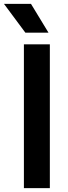

<svg xmlns="http://www.w3.org/2000/svg" viewBox="-50 -968 349 988"><path d="M73 0V-740H206.5V0ZM80.5 -800 -29.5 -948H109.5L199.5 -800Z"/></svg>

Font: Encode Sans Condensed Thin SemiBold
Style: Regular
Weight: 600
Version: Version 3.002